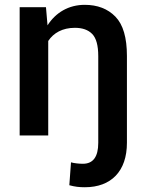

<svg xmlns="http://www.w3.org/2000/svg" viewBox="-20 -558 605 791"><path d="M502.9 -327.6C502.9 -402.8 487.3 -456.5 455.6 -489.3C423.8 -522 381.3 -538.1 329.1 -538.1C262.7 -538.1 209.5 -506.3 175.8 -453.6L169.4 -528.3H61V0H178.7V-389.2C200.7 -422.4 237.3 -443.4 288.6 -443.4C319.3 -443.4 343.3 -435.1 359.9 -418C376.5 -400.9 384.8 -370.6 384.8 -326.7V30.3C384.8 87.9 363.8 116.7 321.3 116.7C307.1 116.7 285.6 114.7 272.5 110.8L265.6 205.1C288.6 211.4 306.6 213.4 329.6 213.4C437.5 213.4 502.9 147.9 502.9 30.3Z"/></svg>

Font: Vazirmatn Medium
Style: Regular
Weight: 500
Designer: Saber Rastikerdar
Foundry: Saber Rastikerdar
Version: Version 33.003